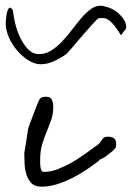

<svg xmlns="http://www.w3.org/2000/svg" viewBox="-79 -666 471 686"><path d="M21.5 -205.1Q22.5 -210 27.3 -222.7Q32.2 -235.4 37.6 -250Q43 -264.6 47.9 -277.3Q52.7 -290 54.7 -294.9Q60.5 -310.5 65.9 -315.4Q71.3 -320.3 85.9 -320.3Q101.6 -320.3 106.4 -309.6Q111.3 -298.8 111.3 -284.2Q111.3 -258.8 104 -237.8Q96.7 -216.8 87.9 -195.8Q79.1 -174.8 71.8 -150.9Q64.5 -127 64.5 -95.7Q64.5 -91.8 64.5 -84.5Q64.5 -77.1 65.4 -69.8Q66.4 -62.5 69.3 -57.1Q72.3 -51.8 77.1 -51.8Q102.5 -51.8 128.4 -62Q154.3 -72.3 179.2 -86.4Q204.1 -100.6 227.1 -117.7Q250 -134.8 268.6 -147.5Q275.4 -152.3 278.8 -157.2Q282.2 -162.1 285.2 -166.5Q288.1 -170.9 292.5 -174.3Q296.9 -177.7 306.6 -177.7Q319.3 -177.7 327.6 -172.4Q335.9 -167 335.9 -153.3Q335.9 -147.5 335.4 -142.6Q335 -137.7 330.1 -133.8Q329.1 -130.9 322.8 -126Q316.4 -121.1 309.6 -115.7Q302.7 -110.4 296.9 -106Q291 -101.6 288.1 -100.6Q287.1 -100.6 282.7 -98.1Q278.3 -95.7 277.3 -95.7Q276.4 -94.7 274.9 -93.3Q273.4 -91.8 273.4 -90.8Q252.9 -75.2 229 -59.1Q205.1 -43 178.7 -29.8Q152.3 -16.6 124.5 -7.8Q96.7 1 69.3 1Q45.9 1 33.7 -11.2Q21.5 -23.4 15.6 -42Q9.8 -60.5 8.8 -81.1Q7.8 -101.6 7.8 -118.2ZM-58.6 -584Q-58.6 -587.9 -57.6 -597.2Q-56.6 -606.4 -55.2 -615.7Q-53.7 -625 -50.3 -631.8Q-46.9 -638.7 -43 -638.7L-40 -637.7Q-39.1 -636.7 -37.1 -634.3Q-35.2 -631.8 -33.2 -630.9Q-31.2 -610.4 -24.9 -583Q-18.6 -555.7 -6.3 -530.8Q5.9 -505.9 22 -489.3Q38.1 -472.7 60.5 -472.7Q84 -472.7 104 -485.4Q124 -498 142.6 -517.6Q161.1 -537.1 178.2 -559.6Q195.3 -582 211.4 -601.1Q227.5 -620.1 244.6 -632.8Q261.7 -645.5 279.3 -645.5Q290 -645.5 306.6 -640.1Q323.2 -634.8 337.4 -624Q351.6 -613.3 361.8 -598.6Q372.1 -584 372.1 -567.4Q372.1 -566.4 371.6 -566.4Q371.1 -566.4 371.1 -565.4V-563.5Q369.1 -561.5 362.3 -552.2Q355.5 -543 353.5 -540Q345.7 -551.8 338.4 -562.5Q331.1 -573.2 323.2 -582Q315.4 -590.8 306.6 -596.2Q297.9 -601.6 286.1 -601.6Q279.3 -601.6 275.4 -601.1Q271.5 -600.6 268.6 -597.7Q265.6 -594.7 261.7 -590.3Q257.8 -585.9 250 -578.1Q245.1 -572.3 231.9 -557.6Q218.8 -543 204.6 -526.4Q190.4 -509.8 177.7 -494.6Q165 -479.5 159.2 -473.6Q138.7 -459 114.7 -447.8Q90.8 -436.5 66.4 -436.5Q44.9 -436.5 22.9 -450.2Q1 -463.9 -17.6 -485.4Q-36.1 -506.8 -47.4 -532.7Q-58.6 -558.6 -58.6 -584Z"/></svg>

Font: Cedarville Cursive
Style: Regular
Weight: 400
Designer: Kimberly Geswein
Foundry: Kimberly Geswein
Version: Version 1.001 2010